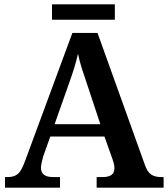

<svg xmlns="http://www.w3.org/2000/svg" viewBox="-20 -866 775 886"><path d="M3 0V-49H17Q45 -49 62 -63Q79 -77 96 -124L314 -714H430L648 -107Q659 -74 676.5 -61.5Q694 -49 723 -49H735V0H426V-49H455Q480 -49 494 -58.5Q508 -68 508 -91Q508 -101 505 -112Q502 -123 499 -132L462 -236H212L179 -143Q176 -131 172.5 -116.5Q169 -102 169 -92Q169 -49 224 -49H257V0ZM232 -293H443L383 -474Q370 -512 358.5 -547.5Q347 -583 340 -618Q332 -583 322 -551Q312 -519 298 -480ZM220 -775V-846H510V-775Z"/></svg>

Font: Noto Serif Malayalam SemiBold
Style: Regular
Weight: 600
Designer: Indian type Foundry, Jelle Bosma, Monotype Design Team
Foundry: Monotype Imaging Inc.
Version: Version 2.104; ttfautohint (v1.8.4.7-5d5b)